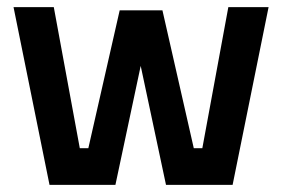

<svg xmlns="http://www.w3.org/2000/svg" viewBox="-20 -519 792 539"><path d="M18 -499H131L204 -103H228L316 -490H436L524 -103H548L621 -499H734L633 0H446L375 -334L304 0H119Z"/></svg>

Font: TypoPRO Titillium Maps
Style: 800 wt
Weight: 800
Designer: Campivisivi
Foundry: Accademia di Belle Arti di Urbino and students of MA course of Visual design
Version: Version 001.001